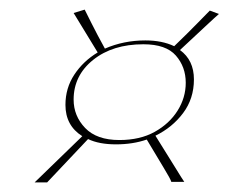

<svg xmlns="http://www.w3.org/2000/svg" viewBox="-20 -469 519 399"><path d="M52 -90 151 -186Q116 -208 116 -251Q116 -286 134.5 -314Q153 -342 183 -360L133 -442L156 -449Q158 -445 170 -421Q182 -397 198 -368Q237 -385 282 -385Q317 -385 342 -373Q370 -400 391 -421.5Q412 -443 416 -447L435 -440Q429 -435 406 -413.5Q383 -392 354 -365Q383 -344 383 -304Q383 -264 360.5 -234Q338 -204 303 -187Q325 -152 342.5 -123.5Q360 -95 363 -91H336Q335 -96 319.5 -121.5Q304 -147 285 -179Q256 -169 221 -169Q186 -169 163 -180L78 -90ZM228 -178Q271 -178 301.5 -195Q332 -212 349 -239Q366 -266 366 -297Q366 -330 345.5 -353.5Q325 -377 278 -377Q214 -377 173.5 -344.5Q133 -312 133 -262Q133 -228 157 -203Q181 -178 228 -178Z"/></svg>

Font: Explora
Style: Regular
Weight: 400
Designer: Robert E. Leuschke
Foundry: Robert E. Leuschke
Version: Version 1.010